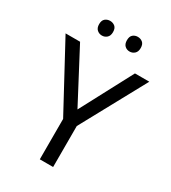

<svg xmlns="http://www.w3.org/2000/svg" viewBox="-216 -1016 999 1124"><g transform="rotate(30 283.0 -454.0)"><path d="M283 -363 469 -714H566L328 -277V0H238V-273L0 -714H98ZM143 -859Q143 -885 157 -896.5Q171 -908 190 -908Q209 -908 223 -896.5Q237 -885 237 -859Q237 -834 223 -821.5Q209 -809 190 -809Q171 -809 157 -821.5Q143 -834 143 -859ZM331 -859Q331 -885 344.5 -896.5Q358 -908 377 -908Q396 -908 410 -896.5Q424 -885 424 -859Q424 -834 410 -821.5Q396 -809 377 -809Q358 -809 344.5 -821.5Q331 -834 331 -859Z"/></g></svg>

Font: Noto Sans Hebrew
Style: Regular
Weight: 400
Designer: Monotype Design Team
Foundry: Monotype Imaging Inc.
Version: Version 2.003